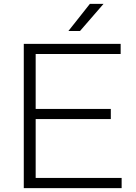

<svg xmlns="http://www.w3.org/2000/svg" viewBox="-20 -965 696 985"><path d="M102 0V-740H599V-688H163V-406H548.5V-354H163V-52H604V0ZM331 -806 441 -945H511L390.5 -806Z"/></svg>

Font: Encode Sans Expanded Light
Style: Regular
Weight: 300
Width: 7
Designer: Multiple Designers
Foundry: Impallari Type
Version: Version 3.000; ttfautohint (v1.8.3) -l 8 -r 50 -G 200 -x 14 